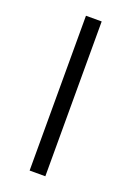

<svg xmlns="http://www.w3.org/2000/svg" viewBox="-111 -576 423 620"><g transform="rotate(20 101.0 -266.0)"><path d="M128 0V-532H74V0Z"/></g></svg>

Font: Noto Sans Malayalam Condensed Light
Style: Regular
Weight: 300
Width: 3
Designer: Jelle Bosma - Monotype Design Team
Foundry: Monotype Imaging Inc.
Version: Version 2.104